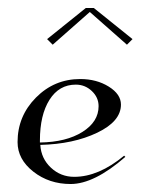

<svg xmlns="http://www.w3.org/2000/svg" viewBox="-20 -457 352 481"><path d="M195 -437H215L312 -359L298 -345L205 -427L112 -345L98 -359ZM80 -100Q146 -101 186.5 -126.5Q227 -152 227 -191Q227 -213 210 -229Q193 -245 170 -245Q128 -245 104 -207Q80 -169 80 -105ZM81 -94Q83 -60 107.5 -37Q132 -14 166 -14Q227 -14 291 -67L294 -64Q216 4 157 4Q103 4 63.5 -27Q24 -58 24 -101Q24 -166 70 -212.5Q116 -259 181 -259Q222 -259 252.5 -240Q283 -221 283 -195Q283 -153 223.5 -124.5Q164 -96 81 -94Z"/></svg>

Font: Kleymissky
Style: Regular
Weight: 500
Italic angle: -8°
Designer: gluk
Foundry: gluk
Version: Version 0.283